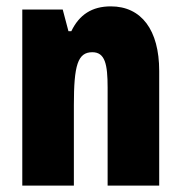

<svg xmlns="http://www.w3.org/2000/svg" viewBox="-20 -583 569 603"><path d="M328 -563C269 -563 229 -537 204 -485H195L177 -553H50V0H212V-253C212 -378 224 -419 270 -419C310 -419 318 -381 318 -308V0H480V-360C480 -489 424 -563 328 -563Z"/></svg>

Font: Noto Sans Devanagari ExtraCondensed Black
Style: Regular
Weight: 900
Width: 2
Designer: Jelle Bosma - Monotype Design Team
Foundry: Monotype Imaging Inc.
Version: Version 2.004